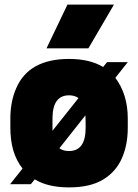

<svg xmlns="http://www.w3.org/2000/svg" viewBox="-20 -800 600 834"><path d="M24 0ZM280 14Q188 14 131 -21L114 0H24L78 -68Q25 -134 25 -245V-285Q25 -360 51 -418Q106 -544 280 -544Q370 -544 428 -509L445 -530H535L481 -462Q535 -390 535 -285V-245Q535 -170 509 -111.5Q483 -53 427 -19.5Q371 14 280 14ZM280 -144Q352 -144 352 -245Q352 -285 351 -299L238 -156Q254 -144 280 -144ZM208 -232 321 -374Q304 -386 280 -386Q208 -386 208 -285ZM475 -590ZM364 -590H182L273 -780H475Z"/></svg>

Font: Tanohe Sans Black
Style: Regular
Weight: 900
Designer: Village Type and Design LLC & Cristiano Sobral
Foundry: Cooper Hewitt Smithsonian Design Museum
Version: Version 1.00;March 11, 2020;FontCreator 12.0.0.2522 64-bit; 